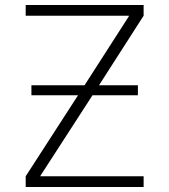

<svg xmlns="http://www.w3.org/2000/svg" viewBox="-20 -750 679 770"><path d="M106 -368V-408H319L497 -685V-687H83V-730H556V-687L377 -408H533V-368H351L142 -45V-43H556V0H83V-43L293 -368Z"/></svg>

Font: M PLUS 1p Light
Style: Regular
Weight: 300
Version: Version 1.061